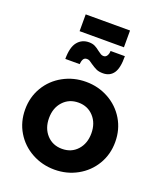

<svg xmlns="http://www.w3.org/2000/svg" viewBox="-169 -1052 990 1172"><g transform="rotate(20 325.5 -466.0)"><path d="M33 -273Q33 -354 72 -419Q111 -484 178.5 -521Q246 -558 326 -558Q406 -558 473 -521Q540 -484 579 -419Q618 -354 618 -273Q618 -192 579 -127Q540 -62 473 -25Q406 12 326 12Q246 12 178.5 -25Q111 -62 72 -127Q33 -192 33 -273ZM326 -123Q387 -123 425 -165Q463 -207 463 -273Q463 -339 424.5 -381Q386 -423 326 -423Q265 -423 226.5 -381Q188 -339 188 -273Q188 -207 226.5 -165Q265 -123 326 -123ZM322 -672Q309 -682 301 -686.5Q293 -691 283 -691Q267 -691 260 -679Q253 -667 251 -646H158Q158 -722 186 -756.5Q214 -791 260 -791Q283 -791 299 -783Q315 -775 332 -761Q345 -751 353 -746.5Q361 -742 371 -742Q385 -742 393 -755Q401 -768 401 -786H494Q495 -709 471.5 -675.5Q448 -642 403 -642Q377 -642 360.5 -649.5Q344 -657 322 -672ZM182 -944H470V-835H182Z"/></g></svg>

Font: Eudoxus Sans ExtraBold
Style: Regular
Weight: 800
Designer: Stijn de Vries
Foundry: tokotype
Version: Version 2.005